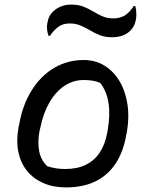

<svg xmlns="http://www.w3.org/2000/svg" viewBox="-20 -804 640 835"><path d="M344 -543Q395 -543 434.5 -518.5Q474 -494 499.5 -451.5Q525 -409 534 -352.5Q543 -296 532 -231L529 -217Q516 -142 482 -91.5Q448 -41 394.5 -15Q341 11 267 11Q211 11 168 -8Q125 -27 97.5 -61Q70 -95 60 -142.5Q50 -190 60 -247L63 -261Q78 -348 118 -411.5Q158 -475 216 -509Q274 -543 344 -543ZM344 -456Q298 -456 260 -430.5Q222 -405 195 -358.5Q168 -312 155 -247L152 -235Q143 -189 150 -148.5Q157 -108 186 -81Q205 -75 223.5 -72Q242 -69 263 -69Q316 -69 353.5 -87.5Q391 -106 414 -141Q437 -176 446 -225L448 -236Q460 -303 452 -355.5Q444 -408 416 -443Q401 -450 383.5 -453Q366 -456 344 -456ZM473 -724Q501 -724 521.5 -736Q542 -748 562 -778H568Q570 -773 571 -766Q572 -759 572.5 -752Q573 -745 573 -736Q573 -723 567.5 -704.5Q562 -686 546 -670Q532 -656 512 -649Q492 -642 466 -642Q437 -642 414.5 -651Q392 -660 372.5 -671.5Q353 -683 331.5 -692.5Q310 -702 283 -702Q254 -702 234.5 -688Q215 -674 197 -648H191Q189 -654 187.5 -660Q186 -666 185 -673.5Q184 -681 184 -689Q185 -703 190 -720.5Q195 -738 210 -753Q224 -767 244 -775.5Q264 -784 290 -784Q321 -784 343.5 -775Q366 -766 385.5 -754Q405 -742 426 -733Q447 -724 473 -724Z"/></svg>

Font: Rec Mono Duotone
Style: Italic
Weight: 400
Italic angle: -10°
Monospace: yes
Version: Version 1.085; ttfautohint (v1.8.4.7-5d5b)